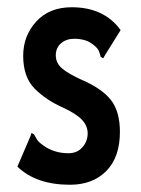

<svg xmlns="http://www.w3.org/2000/svg" viewBox="-20 -499 390 530"><path d="M173 11Q80 11 28 -39L64 -123L67 -132L74 -128Q78 -121 82 -114Q86 -107 99 -98Q129 -76 169 -76Q193 -76 207.5 -92.5Q222 -109 222 -131Q222 -151 207 -167.5Q192 -184 156 -201Q108 -222 76 -254Q44 -286 44 -345Q44 -400 80 -439.5Q116 -479 178 -479Q267 -479 313 -416L270 -347L265 -338L258 -342Q256 -350 253 -358Q250 -366 237 -376Q226 -385 212.5 -388.5Q199 -392 185 -392Q163 -392 148.5 -379.5Q134 -367 134 -346Q134 -325 151.5 -310Q169 -295 207 -278Q262 -254 286.5 -222.5Q311 -191 311 -135Q311 -65 273.5 -27Q236 11 173 11Z"/></svg>

Font: Inconsolata ExtraCondensed ExtraBold
Style: Regular
Weight: 800
Width: 2
Monospace: yes
Designer: Raph Levien, Cyreal, Brenton Simpson
Foundry: Raph Levien, Cyreal, Google
Version: Version 3.001; ttfautohint (v1.8.2.53-6de2)